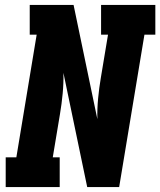

<svg xmlns="http://www.w3.org/2000/svg" viewBox="-20 -755 647 775"><path d="M3 0V-120H46L128 -615H100V-735H277L373 -274Q372 -315 376 -357.5Q380 -400 387 -441L416 -615H388V-735H607V-615H563L461 0H332L236 -461Q237 -420 233 -377.5Q229 -335 222 -294L193 -120H221V0Z"/></svg>

Font: Iosevka Etoile Heavy Oblique
Style: Regular
Weight: 900
Italic angle: -9°
Designer: Belleve Invis
Foundry: Belleve Invis
Version: Version 15.5.2; ttfautohint (v1.8.4)